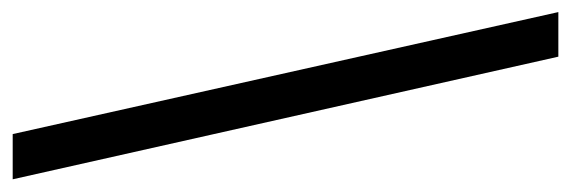

<svg xmlns="http://www.w3.org/2000/svg" viewBox="-326 -474 921 310"><g transform="rotate(90 135.0 -319.5)"><path d="M197 121 0 -760H72L270 121Z"/></g></svg>

Font: Noto Serif Myanmar SemiCondensed ExtraBold
Style: Regular
Weight: 800
Width: 4
Designer: Ben Mitchell and the Monotype Design Team
Foundry: Monotype Imaging Inc.
Version: Version 2.106; ttfautohint (v1.8.4.7-5d5b)